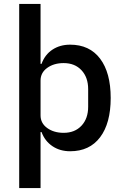

<svg xmlns="http://www.w3.org/2000/svg" viewBox="-20 -760 632 980"><path d="M78 -740H187V-434H192Q209 -481 247.5 -506.5Q286 -532 338 -532Q437 -532 491 -460.5Q545 -389 545 -260Q545 -131 491 -59.5Q437 12 338 12Q286 12 247.5 -14Q209 -40 192 -86H187V200H78ZM305 -82Q362 -82 396 -118.5Q430 -155 430 -215V-305Q430 -365 396 -401.5Q362 -438 305 -438Q255 -438 221 -413.5Q187 -389 187 -349V-171Q187 -131 221 -106.5Q255 -82 305 -82Z"/></svg>

Font: IBM Plex Sans Thai Looped Medium
Style: Regular
Weight: 500
Designer: Mike Abbink, Paul van der Laan, Pieter van Rosmalen, Ben Mitchell, Mark Frömberg
Foundry: Bold Monday
Version: Version 1.1